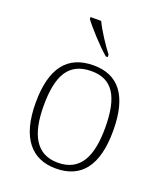

<svg xmlns="http://www.w3.org/2000/svg" viewBox="-142 -861 825 966"><g transform="rotate(20 270.5 -378.0)"><path d="M315 -606H325V-619C296 -657 253 -721 232 -766H175V-756C200 -721 272 -642 315 -606ZM270 10C406 10 478 -79 478 -267C478 -458 404 -543 274 -543C135 -543 63 -454 63 -267C63 -79 141 10 270 10ZM270 -21C155 -21 106 -111 106 -267C106 -430 153 -512 274 -512C386 -512 435 -434 435 -267C435 -116 392 -21 270 -21Z"/></g></svg>

Font: Noto Serif Gurmukhi ExtraLight
Style: Regular
Weight: 200
Designer: Vaibhav Singh and the Monotype Design Team
Foundry: Monotype Imaging Inc.
Version: Version 2.004